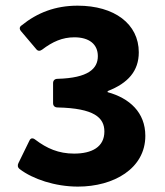

<svg xmlns="http://www.w3.org/2000/svg" viewBox="-20 -656 592 687"><path d="M258.8 11.7C386.7 11.7 500 -52.7 500 -169.9C500 -253.9 443.4 -304.7 365.2 -326.2V-330.1C438.5 -358.4 476.6 -402.3 476.6 -468.8C476.6 -570.3 389.6 -635.7 257.8 -635.7C177.7 -635.7 113.3 -610.4 57.6 -565.4C48.8 -559.6 48.8 -551.8 55.7 -543.9L109.4 -480.5C115.2 -472.7 123 -472.7 130.9 -478.5C168 -506.8 203.1 -522.5 246.1 -522.5C298.8 -522.5 330.1 -498 330.1 -455.1C330.1 -410.2 295.9 -377 186.5 -374C175.8 -374 169.9 -368.2 169.9 -358.4V-287.1C169.9 -277.3 175.8 -271.5 186.5 -271.5C316.4 -268.6 353.5 -235.4 353.5 -185.5C353.5 -129.9 308.6 -106.4 245.1 -106.4C189.5 -106.4 147.5 -125 106.4 -156.2C97.7 -163.1 89.8 -163.1 85 -152.3L45.9 -72.3C42 -64.5 43 -56.6 50.8 -50.8C96.7 -15.6 176.8 11.7 258.8 11.7Z"/></svg>

Font: Ed Sans Neue
Style: Bold
Weight: 700
Designer: Stephen Hutchings
Version: Version 1.004;PS 001.004;hotconv 1.0.88;makeotf.lib2.5.64775